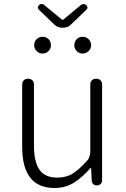

<svg xmlns="http://www.w3.org/2000/svg" viewBox="-20 -928 629 961"><path d="M253 13Q91 13 91 -193V-506Q91 -518 99 -526Q107 -534 119 -534H122Q134 -534 142 -526Q150 -518 150 -506V-200Q150 -118 177.5 -78.5Q205 -39 266 -39Q312 -39 344.5 -59.5Q377 -80 416 -124Q424 -132 428 -145Q432 -158 432 -168V-506Q432 -518 440 -526Q448 -534 459 -534H463Q475 -534 483 -526Q491 -518 491 -506V-24Q491 -14 483.5 -7Q476 0 465 0Q442 0 439 -24L436 -88H434Q395 -43 352 -15Q309 13 253 13ZM293 -789Q268 -789 252 -805L175 -879Q163 -890 176 -903Q181 -908 188 -908Q195 -908 200 -904L291 -829H296L385 -903Q399 -913 412 -902Q424 -890 412 -879L335 -805Q319 -789 293 -789ZM193 -660Q176 -660 163.5 -672.5Q151 -685 151 -701Q151 -720 163.5 -732Q176 -744 193 -744Q211 -744 223 -732Q235 -720 235 -701Q235 -685 223 -672.5Q211 -660 193 -660ZM394 -660Q376 -660 364 -672.5Q352 -685 352 -701Q352 -720 364 -732Q376 -744 394 -744Q411 -744 423.5 -732Q436 -720 436 -701Q436 -685 423.5 -672.5Q411 -660 394 -660Z"/></svg>

Font: Chiron GoRound TC L
Style: Regular
Weight: 300
Designer: Ryoko NISHIZUKA 西塚涼子 (kana, bopomofo & ideographs); Paul D. Hunt (Latin, Greek & Cyrillic); Sandoll Communications 산돌커뮤니
Foundry: Adobe
Version: Version 1.000;hotconv 1.1.1;makeotfexe 2.6.0